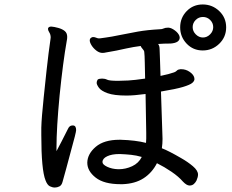

<svg xmlns="http://www.w3.org/2000/svg" viewBox="-20 -827 1040 860"><path d="M888 -807Q931 -807 962 -777.5Q993 -748 993 -704.5Q993 -661 962 -631Q931 -601 888 -601Q845 -601 816 -631.5Q787 -662 787 -704.5Q787 -747 816 -777Q845 -807 888 -807ZM889 -659Q907 -659 921 -673Q935 -687 935 -705.5Q935 -724 921.5 -737.5Q908 -751 889 -751Q870 -751 856.5 -737.5Q843 -724 843 -705.5Q843 -687 857 -673Q871 -659 889 -659ZM321 -244Q321 -239 315 -215Q292 -127 276.5 -71.5Q261 -16 260 -12Q256 3 246 8Q236 13 225.5 13Q215 13 203.5 7.5Q192 2 184 -19Q165 -66 165 -222V-255Q166 -298 176 -393Q190 -529 197.5 -588Q205 -647 206 -650.5Q207 -654 207 -659Q207 -672 201 -681.5Q195 -691 195 -697V-699Q197 -708 210 -708Q223 -707 241 -702Q259 -697 270 -688Q281 -679 281 -662Q281 -652 279 -644Q262 -548 247 -400Q233 -253 233 -166V-150Q253 -187 284 -249Q291 -265 304 -265H308Q321 -264 321 -244ZM708 -205Q708 -183 705 -163Q736 -151 791 -119Q821 -102 844 -82.5Q867 -63 867 -45Q867 -34 860 -18Q856 -10 848.5 -3Q841 4 829 4Q816 4 799 -14Q780 -36 748.5 -57.5Q717 -79 683 -96Q661 -53 623 -28.5Q585 -4 529 -2Q525 -2 520 -2Q446 -2 408.5 -31.5Q371 -61 371 -98V-99Q372 -138 409 -169.5Q446 -201 515 -201H520Q587 -199 634 -187Q635 -196 635 -206V-232L632 -406Q580 -399 547 -399Q491 -399 462 -409.5Q433 -420 423 -434Q413 -448 413 -456Q413 -464 418 -471Q425 -475 437.5 -475Q450 -475 460 -470Q470 -465 509 -465Q528 -465 555 -466.5Q582 -468 630 -475Q629 -514 628.5 -547Q628 -580 626 -596Q625 -601 619 -607.5Q613 -614 610 -621Q578 -617 546 -610Q492 -598 477 -596Q462 -594 454.5 -592Q447 -590 439 -590Q425 -590 411.5 -600.5Q398 -611 390 -624Q382 -637 382 -646Q382 -655 390 -659Q392 -661 398 -661Q404 -661 411 -658Q418 -655 423 -655Q428 -655 430 -655.5Q432 -656 455 -659Q478 -662 516.5 -670Q555 -678 597.5 -685.5Q640 -693 696 -696Q706 -696 713 -699.5Q720 -703 731 -703H736Q748 -702 763.5 -690.5Q779 -679 784 -665V-664L785 -659Q785 -635 744 -632Q713 -632 688 -630Q695 -623 695 -604Q695 -597 696.5 -563.5Q698 -530 699 -487Q738 -495 760 -503Q768 -506 772.5 -511Q777 -516 788 -517H792Q812 -517 829 -505.5Q846 -494 850 -480V-479Q851 -474 851 -473Q851 -464 841 -455.5Q831 -447 799.5 -437.5Q768 -428 701 -417Q702 -383 707 -236ZM512 -69Q543 -69 572 -82.5Q601 -96 615 -124Q591 -131 567.5 -133.5Q544 -136 518 -137H514Q481 -137 460 -127Q439 -117 439 -101Q439 -90 460 -80Q481 -70 509 -69Z"/></svg>

Font: Moon Stars Kai
Style: Bold
Weight: 700
Designer: GuiWonder
Version: Version 1.101